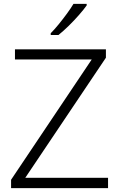

<svg xmlns="http://www.w3.org/2000/svg" viewBox="-20 -968 615 988"><path d="M536 0H37V-43L452 -662H57V-714H525V-671L110 -53H536ZM426 -940Q411 -919 386.5 -891Q362 -863 334 -835.5Q306 -808 281 -788H241V-797Q260 -816 282 -843Q304 -870 324.5 -898Q345 -926 358 -948H426Z"/></svg>

Font: Noto Sans Thai Looped Light
Style: Regular
Weight: 300
Designer: Sasikarn Vongin, Ben Mitchell
Foundry: The Fontpad Ltd
Version: Version 1.001; ttfautohint (v1.8.4.7-5d5b)